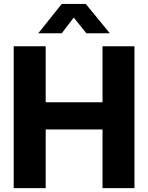

<svg xmlns="http://www.w3.org/2000/svg" viewBox="-20 -965 760 985"><path d="M50.3 0H214.4V-300.8H505.9V0H669.9V-727.5H505.9V-440.4H214.4V-727.5H50.3ZM296.9 -794.4 358.4 -875 422.9 -794.4H543V-794.9L419.9 -944.8H296.9L176.8 -794.9V-794.4Z"/></svg>

Font: Raveo Display
Style: Bold
Weight: 700
Designer: Jakub Foglar, Rasmus Andersson (Inter)
Foundry: Jakubfoglar.com
Version: Version 1.100;Glyphs 3.2.3 (3260)